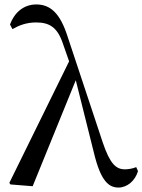

<svg xmlns="http://www.w3.org/2000/svg" viewBox="-20 -829 641 864"><path d="M513 15C552 15 588 -15 601 -59L593 -77C577 -70 556 -67 542 -67C502 -67 475 -92 443 -186L284 -665C251 -768 208 -809 143 -809C87 -809 45 -773 25 -719L36 -698C64 -714 98 -728 142 -728C202 -728 239 -707 264 -630L291 -553L22 -6L27 1L127 9L321 -468L402 -144C433 -13 470 15 513 15Z"/></svg>

Font: Noto Serif HK Medium
Style: Regular
Weight: 500
Designer: Ryoko NISHIZUKA 西塚涼子 (kana & ideographs); Frank Grießhammer (Latin, Greek & Cyrillic); Wenlong ZHANG 张文龙 (bopomofo); San
Foundry: Adobe
Version: Version 2.001;hotconv 1.1.0;makeotfexe 2.6.0